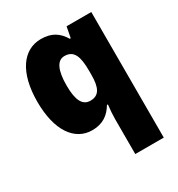

<svg xmlns="http://www.w3.org/2000/svg" viewBox="-188 -686 975 1050"><g transform="rotate(-30 299.5 -161.5)"><path d="M359 20V240H539V-553H383L370 -485H364C334 -535 294 -563 226 -563C113 -563 38 -459 38 -275C38 -93 111 10 222 10C289 10 331 -22 359 -70H365C361 -35 359 -5 359 20ZM293 -135C245 -135 221 -177 221 -272C221 -369 245 -418 291 -418C350 -418 368 -372 368 -281V-256C368 -174 348 -135 293 -135Z"/></g></svg>

Font: Noto Sans Thai Looped SemiCondensed Black
Style: Regular
Weight: 900
Width: 4
Designer: Sasikarn Vongin, Ben Mitchell
Foundry: The Fontpad Ltd
Version: Version 1.001